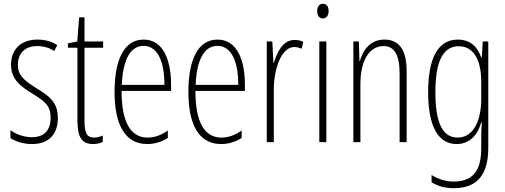

<svg xmlns="http://www.w3.org/2000/svg" viewBox="-20 -840 2655 1009"><path d="M284 -220C284 -306 235 -337 169 -378C105 -418 74 -445 74 -500C74 -563 115 -598 176 -598C208 -598 242 -588 265 -572L281 -603C253 -622 216 -632 177 -632C84 -632 38 -574 38 -501C38 -422 88 -386 155 -345C214 -308 246 -286 246 -221C246 -156 213 -119 148 -119C106 -119 64 -134 35 -156V-114C60 -98 99 -83 149 -83C238 -83 284 -136 284 -220Z M474 -117C434 -117 424 -146 424 -208V-589H522V-622H424V-749H396L386 -622L337 -612V-589H387V-209C387 -126 405 -83 468 -83C489 -83 505 -87 520 -94V-128C509 -122 491 -117 474 -117Z M735 -632C632 -632 582 -526 582 -357C582 -190 634 -83 754 -83C796 -83 832 -96 862 -115V-154C826 -129 792 -117 756 -117C664 -117 619 -202 619 -362H879V-396C879 -518 841 -632 735 -632ZM735 -599C813 -599 845 -505 844 -394H620C626 -532 668 -599 735 -599Z M1123 -632C1020 -632 970 -526 970 -357C970 -190 1022 -83 1142 -83C1184 -83 1220 -96 1250 -115V-154C1214 -129 1180 -117 1144 -117C1052 -117 1007 -202 1007 -362H1267V-396C1267 -518 1229 -632 1123 -632ZM1123 -599C1201 -599 1233 -505 1232 -394H1008C1014 -532 1056 -599 1123 -599Z M1528 -630C1465 -630 1436 -564 1419 -509H1417L1411 -622H1382V-93H1419V-371C1419 -474 1457 -593 1527 -593C1541 -593 1556 -588 1565 -584L1574 -620C1559 -628 1542 -630 1528 -630Z M1677 -820C1655 -820 1647 -802 1647 -781C1647 -760 1657 -743 1676 -743C1695 -743 1707 -758 1707 -782C1707 -802 1699 -820 1677 -820ZM1695 -622H1658V-93H1695Z M2000 -632C1925 -632 1887 -576 1871 -518H1869L1866 -622H1837V-93H1874V-398C1874 -532 1927 -598 1996 -598C2049 -598 2080 -556 2080 -455V-93H2117V-466C2117 -581 2075 -632 2000 -632Z M2386 -632C2279 -632 2230 -530 2230 -356C2230 -171 2285 -83 2380 -83C2448 -83 2491 -131 2509 -197H2512C2509 -158 2509 -130 2509 -101V-60C2509 63 2460 114 2364 114C2320 114 2286 102 2248 80V118C2282 139 2320 149 2364 149C2490 149 2546 76 2546 -64V-622H2517L2512 -538H2509C2491 -589 2456 -632 2386 -632ZM2390 -597C2475 -597 2509 -516 2509 -410V-319C2509 -218 2474 -117 2385 -117C2307 -117 2268 -192 2268 -356C2268 -502 2301 -597 2390 -597Z"/></svg>

Font: Noto Sans Kannada UI ExtraCondensed ExtraLight
Style: Regular
Weight: 200
Width: 2
Designer: Jelle Bosma - Monotype Design Team
Foundry: Monotype Imaging Inc.
Version: Version 2.005